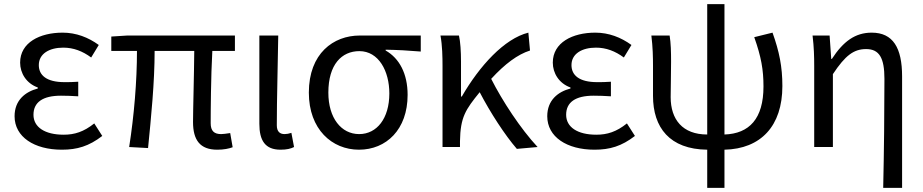

<svg xmlns="http://www.w3.org/2000/svg" viewBox="-20 -716 4497 935"><path d="M281 13C356 13 413 -4 478 -54L439 -115C388 -74 343 -60 290 -60C198 -60 143 -97 143 -157C143 -218 188 -250 277 -250C304 -250 330 -249 361 -247V-318C335 -316 315 -316 294 -316C206 -316 169 -350 169 -399C169 -455 221 -484 288 -484C338 -484 382 -467 424 -436L461 -497C410 -534 351 -557 285 -557C174 -557 78 -509 78 -411C78 -360 108 -310 164 -290V-285C103 -269 51 -228 51 -150C51 -49 147 13 281 13Z M1038 13C1070 13 1094 8 1113 1L1101 -68C1080 -65 1067 -63 1057 -63C1023 -63 1006 -78 1006 -116C1006 -169 1007 -344 1014 -468H1124V-543H600L522 -538V-468H647C647 -321 633 -153 609 0L701 5C716 -146 733 -315 733 -468H926C925 -348 920 -179 920 -122C920 -34 954 13 1038 13Z M1346 13C1377 13 1396 8 1412 0L1399 -69C1387 -65 1376 -63 1366 -63C1343 -63 1328 -75 1328 -106C1328 -237 1333 -396 1335 -543H1243V-113C1243 -32 1271 13 1346 13Z M1728 13C1861 13 1965 -85 1965 -254C1965 -357 1925 -432 1858 -470V-474C1918 -473 1968 -470 2029 -465V-543H1732C1604 -543 1484 -456 1484 -265C1484 -86 1597 13 1728 13ZM1729 -63C1642 -63 1579 -141 1579 -265C1579 -402 1644 -467 1730 -467C1824 -467 1876 -370 1876 -261C1876 -139 1815 -63 1729 -63Z M2135 0H2220V-28C2222 -146 2247 -182 2316 -267C2368 -167 2439 -58 2497 9L2598 0C2515 -89 2426 -225 2372 -332C2439 -405 2501 -451 2561 -470L2553 -557C2436 -528 2315 -395 2229 -246H2225V-416C2225 -464 2222 -514 2215 -543H2125C2134 -495 2135 -438 2135 -394Z M2875 13C2950 13 3007 -4 3072 -54L3033 -115C2982 -74 2937 -60 2884 -60C2792 -60 2737 -97 2737 -157C2737 -218 2782 -250 2871 -250C2898 -250 2924 -249 2955 -247V-318C2929 -316 2909 -316 2888 -316C2800 -316 2763 -350 2763 -399C2763 -455 2815 -484 2882 -484C2932 -484 2976 -467 3018 -436L3055 -497C3004 -534 2945 -557 2879 -557C2768 -557 2672 -509 2672 -411C2672 -360 2702 -310 2758 -290V-285C2697 -269 2645 -228 2645 -150C2645 -49 2741 13 2875 13Z M3424 199H3508V13C3685 9 3790 -102 3790 -297C3790 -391 3775 -465 3742 -557L3653 -535C3687 -439 3698 -376 3698 -295C3698 -138 3629 -65 3508 -61V-696H3424V-61C3304 -61 3246 -134 3246 -243C3246 -278 3248 -357 3248 -416C3248 -464 3247 -505 3241 -543H3152C3159 -486 3160 -438 3160 -394V-249C3160 -95 3241 11 3424 13Z M4281 199H4373V-344C4373 -483 4329 -557 4225 -557C4145 -557 4087 -515 4031 -429H4028L4020 -543H3937C3944 -486 3945 -438 3945 -394V0H4036V-355C4097 -447 4138 -477 4198 -477C4262 -477 4287 -434 4287 -332C4287 -175 4285 22 4281 199Z"/></svg>

Font: Noto Sans JP
Style: Regular
Weight: 400
Designer: Ryoko NISHIZUKA  (kana, bopomofo & ideographs); Paul D. Hunt (Latin, Greek & Cyrillic); Sandoll Communications , Soo-you
Foundry: Adobe
Version: Version 2.002;hotconv 1.0.116;makeotfexe 2.5.65601